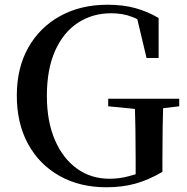

<svg xmlns="http://www.w3.org/2000/svg" viewBox="-20 -773 790 811"><path d="M429 18Q317 18 231.5 -30Q146 -78 98.5 -165Q51 -252 51 -369Q51 -486 99.5 -572Q148 -658 234.5 -705.5Q321 -753 434 -753Q501 -753 552.5 -738.5Q604 -724 650 -697V-528H599L560 -692Q549 -698 537 -702Q499 -717 449 -717Q371 -717 309.5 -677Q248 -637 213 -559Q178 -481 178 -368Q178 -260 212 -181.5Q246 -103 305.5 -60.5Q365 -18 442 -18Q484 -18 521 -28Q537 -32 553 -37V-100Q553 -166 552 -228Q551 -270 550 -313L437 -324V-356H737V-324L669 -316Q668 -275 667 -233Q666 -170 666 -98V-47Q608 -13 552.5 2.5Q497 18 429 18Z"/></svg>

Font: Early Summer Mincho SemiBold
Style: Regular
Weight: 600
Designer: GuiWonder
Version: Version 1.002